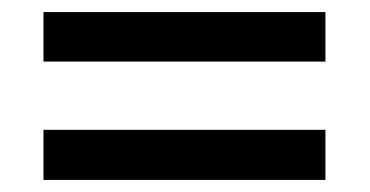

<svg xmlns="http://www.w3.org/2000/svg" viewBox="-20 -511 612 318"><path d="M52 -409H519V-491H52ZM52 -213H519V-296H52Z"/></svg>

Font: Noto Sans Balinese Medium
Style: Regular
Weight: 500
Designer: Aditya Bayu, David Williams
Foundry: David Williams
Version: Version 2.005